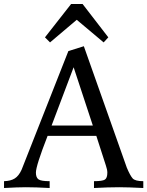

<svg xmlns="http://www.w3.org/2000/svg" viewBox="-30 -942 738 962"><path d="M688 0Q611.3 -3.9 567.4 -3.9Q512.7 -3.9 440.9 0V-34.2Q483.4 -34.2 495.6 -42.2Q507.8 -50.3 507.8 -77.1Q507.8 -91.8 500.5 -112.8L452.6 -261.2H208.5Q149.9 -111.3 149.9 -77.1Q149.9 -53.2 162.4 -43.7Q174.8 -34.2 218.8 -34.2V0Q148.9 -3.9 99.1 -3.9Q59.1 -3.9 -9.8 0V-34.2Q23.9 -35.2 43.9 -47.9Q64 -60.5 78.1 -91.3L312.5 -686L390.1 -710.4L605.5 -101.6Q622.1 -62.5 634.5 -48.3Q647 -34.2 688 -34.2ZM435.1 -313 338.9 -605 228.5 -313ZM489.3 -729.5 354.5 -842.8 220.7 -729.5 195.3 -754.9 326.2 -921.9H383.8L512.7 -754.9Z"/></svg>

Font: Almanac
Style: Regular
Weight: 400
Designer: Eden's Almanac
Version: Version 3.501;March 28, 2021;FontCreator 13.0.0.2683 64-bit